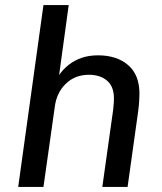

<svg xmlns="http://www.w3.org/2000/svg" viewBox="-20 -740 640 760"><path d="M52 0 152 -720H252L214 -443Q229 -465 251.5 -483Q274 -501 303 -511Q332 -521 368 -521Q442 -521 487 -482.5Q532 -444 532 -369Q532 -359 531 -341Q530 -323 527 -300L485 0H385L428 -306Q430 -322 430.5 -334Q431 -346 431 -350Q431 -398 403.5 -421Q376 -444 332 -444Q277 -444 240.5 -408.5Q204 -373 197 -318L152 0Z"/></svg>

Font: Chivo Mono
Style: Italic
Weight: 400
Italic angle: -8.05°
Monospace: yes
Version: Version 1.008